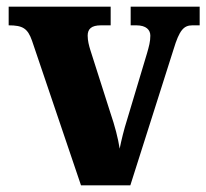

<svg xmlns="http://www.w3.org/2000/svg" viewBox="-20 -556 619 576"><path d="M76 -434 223 0H371L501 -409C518 -465 531 -480 557 -480H579V-536H372V-480H389C419 -480 431 -466 431 -449C431 -431 427 -417 421 -396L361 -196C352 -168 344 -135 339 -110C334 -142 325 -177 311 -218L251 -406C247 -419 243 -434 243 -449C243 -469 254 -480 283 -480H312V-536H6V-480C48 -480 63 -471 76 -434Z"/></svg>

Font: Noto Serif Hebrew SemiCondensed ExtraBold
Style: Regular
Weight: 800
Width: 4
Designer: Monotype Design Team
Foundry: Monotype Imaging Inc.
Version: Version 2.004